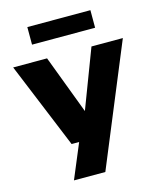

<svg xmlns="http://www.w3.org/2000/svg" viewBox="-144 -864 979 1182"><g transform="rotate(-15 345.5 -273.0)"><path d="M222 0 -3.5 -548.5H212.5L353.5 -175L495.5 -548.5H695.5L378 220H178L270 0ZM145 -654V-766H547V-654Z"/></g></svg>

Font: Encode Sans Exp XBd
Style: Regular
Weight: 800
Width: 7
Designer: Multiple Designers
Foundry: Impallari Type
Version: Version 3.002; ttfautohint (v1.8.3) -l 8 -r 50 -G 200 -x 14 